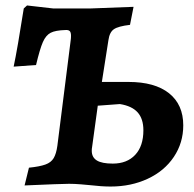

<svg xmlns="http://www.w3.org/2000/svg" viewBox="-20 -673 712 703"><path d="M310 5Q301 4 277 2Q253 0 233 0Q206 0 70 6L86 -59Q125 -63 146 -70.5Q167 -78 176.5 -94Q186 -110 190 -139L239 -527Q240 -533 240 -542Q240 -555 235 -559.5Q230 -564 219 -563Q183 -562 165.5 -553Q148 -544 137 -519Q126 -494 112 -435L30 -429Q44 -495 67 -642L79 -653L175 -642H311L469 -648L456 -582Q413 -577 397 -566Q381 -555 377 -526L353 -373H450Q547 -373 599 -331.5Q651 -290 651 -214Q651 -150 616.5 -98.5Q582 -47 521 -18.5Q460 10 385 10Q352 10 310 5ZM505 -196Q505 -238 484 -261.5Q463 -285 419 -292L338 -286L317 -133Q316 -129 316 -121Q316 -97 334.5 -85.5Q353 -74 393 -74Q445 -74 475 -106Q505 -138 505 -196Z"/></svg>

Font: Alegreya SC
Style: Bold Italic
Weight: 700
Italic angle: -7°
Designer: Juan Pablo del Peral
Foundry: Huerta Tipografica
Version: Version 2.007; ttfautohint (v1.6)